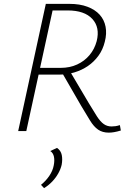

<svg xmlns="http://www.w3.org/2000/svg" viewBox="-20 -678 672 993"><path d="M74 0 217 -658H339Q393 -658 432.5 -643Q472 -628 495.5 -602Q519 -576 526 -540Q533 -504 522 -462Q512 -421 489 -389.5Q466 -358 434.5 -336.5Q403 -315 364.5 -303.5Q326 -292 283 -292H155L162 -327H294Q341 -327 379 -344.5Q417 -362 443 -393Q469 -424 480 -465Q498 -536 457.5 -580Q417 -624 330 -624H252L116 0ZM543 8Q510 8 487.5 -7.5Q465 -23 445.5 -55Q426 -87 399 -132L298 -307L336 -319L439 -145Q464 -103 481.5 -76Q499 -49 516.5 -36.5Q534 -24 557 -24Q567 -24 577.5 -25.5Q588 -27 600 -31L605 -3Q585 3 570 5.5Q555 8 543 8ZM208 295 192 278Q217 258 235 231.5Q253 205 258 177Q263 152 259 132.5Q255 113 240 103L275 87Q295 101 299.5 124Q304 147 299 174Q294 196 281.5 218.5Q269 241 250.5 260.5Q232 280 208 295Z"/></svg>

Font: Ysabeau ExtraLight
Style: Italic
Weight: 250
Italic angle: -12°
Version: Version 2.000;gftools[0.9.27.dev2+g8671c4b]